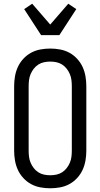

<svg xmlns="http://www.w3.org/2000/svg" viewBox="-20 -1004 540 1032"><path d="M250 8Q223 8 196.5 3Q170 -2 147 -14.5Q124 -27 105.5 -47Q87 -67 76 -91Q65 -115 60.5 -141.5Q56 -168 56 -195V-540Q56 -567 60.5 -593.5Q65 -620 76 -644Q87 -668 105.5 -688Q124 -708 147 -720.5Q170 -733 196.5 -738Q223 -743 250 -743Q277 -743 303.5 -738Q330 -733 353 -720.5Q376 -708 394.5 -688Q413 -668 424 -644Q435 -620 439.5 -593.5Q444 -567 444 -540V-195Q444 -168 439.5 -141.5Q435 -115 424 -91Q413 -67 394.5 -47Q376 -27 353 -14.5Q330 -2 303.5 3Q277 8 250 8ZM250 -62Q267 -62 283.5 -65.5Q300 -69 314 -78Q328 -87 338.5 -100.5Q349 -114 355.5 -129.5Q362 -145 364 -161.5Q366 -178 366 -195V-540Q366 -557 364 -573.5Q362 -590 355.5 -605.5Q349 -621 338.5 -634.5Q328 -648 314 -657Q300 -666 283.5 -669.5Q267 -673 250 -673Q233 -673 216.5 -669.5Q200 -666 186 -657Q172 -648 161.5 -634.5Q151 -621 144.5 -605.5Q138 -590 136 -573.5Q134 -557 134 -540V-195Q134 -178 136 -161.5Q138 -145 144.5 -129.5Q151 -114 161.5 -100.5Q172 -87 186 -78Q200 -69 216.5 -65.5Q233 -62 250 -62ZM201 -815 110 -955 153 -984 250 -872 347 -984 390 -955 299 -815Z"/></svg>

Font: Iosevka MaddieWtf
Style: Regular
Weight: 400
Monospace: yes
Designer: Belleve Invis
Foundry: Belleve Invis
Version: Version 31.3.0; ttfautohint (v1.8.3)